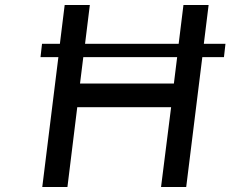

<svg xmlns="http://www.w3.org/2000/svg" viewBox="-20 -743 979 763"><path d="M870 -516H784L720 0H620L660 -317H287L248 0H148L212 -516H141L147 -569H218L237 -723H337L318 -569H690L709 -723H809L790 -569H876ZM684 -516H311L298 -411H671Z"/></svg>

Font: Josefin Sans
Style: Italic
Weight: 400
Italic angle: -7°
Designer: Santiago Orozco
Foundry: Typemade
Version: Version 2.000